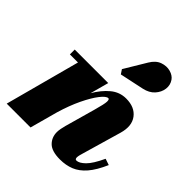

<svg xmlns="http://www.w3.org/2000/svg" viewBox="-204 -877 1023 1023"><g transform="rotate(45 308.0 -365.5)"><path d="M456 -569 320 -540 304 -564 378.5 -688Q400 -724 430.8 -734.8Q461.5 -745.5 489.5 -737.8Q517.5 -730 531 -710.5Q547.5 -686.5 543.8 -656.8Q540 -627 517.8 -602.2Q495.5 -577.5 456 -569ZM113.5 -423.5H52.5V-460H305L276.5 -355Q305.5 -405.5 343.8 -437.5Q382 -469.5 431 -469.5Q496 -469.5 527 -428.2Q558 -387 538.5 -319.5L470 -83Q469 -79 467.8 -73Q466.5 -67 466.5 -63Q466.5 -48 476.5 -48Q497 -48 523.8 -74.2Q550.5 -100.5 580.5 -165L616 -153Q588.5 -90 557.8 -54.5Q527 -19 491 -4.5Q455 10 410.5 10Q349 10 322.5 -16.2Q296 -42.5 296 -82Q296 -93.5 299 -109Q302 -124.5 305.5 -137L353.5 -308Q370 -366.5 370.5 -385Q371 -403.5 362.5 -403.5Q347 -403.5 322 -371.5Q297 -339.5 270.2 -283.8Q243.5 -228 222.5 -157.5L179.5 0H0Z"/></g></svg>

Font: Bodoni* 06pt Fatface
Style: Italic
Weight: 900
Italic angle: -13°
Version: Version 2.3